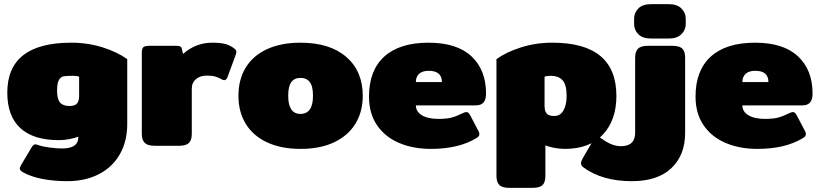

<svg xmlns="http://www.w3.org/2000/svg" viewBox="-20 -700 3937 922"><path d="M90 127Q75 119 75 109Q75 104 81 93L131 9Q140 -7 150 -7Q153 -7 165 -3Q184 4 218.5 8.5Q253 13 278 13Q356 13 356 -41V-44Q340 -37 313.5 -32Q287 -27 263 -27Q140 -27 77.5 -85Q15 -143 15 -255Q15 -495 322 -495Q402 -495 473 -472.5Q544 -450 591 -416V-104Q591 -23 556.5 39Q522 101 456.5 135.5Q391 170 302 170Q240 170 184.5 159.5Q129 149 90 127ZM360 -240V-332Q349 -336 331 -336Q298 -336 285 -333.5Q272 -331 263 -316Q254 -301 254 -265Q254 -225 268 -208Q282 -191 314 -191Q339 -191 349.5 -202.5Q360 -214 360 -240Z M661 -57V-447Q661 -467 668.5 -473.5Q676 -480 699 -480H825Q838 -480 844.5 -477.5Q851 -475 853 -466L859 -441Q920 -495 999 -495Q1038 -495 1061 -489Q1084 -483 1104 -468Q1115 -460 1115 -451Q1115 -445 1112 -437L1073 -331Q1067 -315 1057 -315Q1051 -315 1043 -320Q1027 -329 1012 -333Q997 -337 973 -337Q941 -337 921 -320Q901 -303 901 -274V-57Q901 -28 887.5 -14Q874 0 841 0H722Q689 0 675 -14Q661 -28 661 -57Z M1125 -240Q1125 -318 1160 -375.5Q1195 -433 1262.5 -464Q1330 -495 1423 -495Q1564 -495 1643 -426.5Q1722 -358 1722 -240Q1722 -163 1686.5 -105.5Q1651 -48 1584 -16.5Q1517 15 1423 15Q1330 15 1262.5 -16.5Q1195 -48 1160 -105.5Q1125 -163 1125 -240ZM1483 -240Q1483 -286 1467.5 -306Q1452 -326 1423 -326Q1394 -326 1379 -306Q1364 -286 1364 -240Q1364 -153 1423 -153Q1483 -153 1483 -240Z M1752 -236Q1752 -362 1825.5 -428.5Q1899 -495 2038 -495Q2174 -495 2244 -429.5Q2314 -364 2314 -251Q2314 -222 2302 -208Q2290 -194 2265 -194H1977Q1977 -164 2006 -146.5Q2035 -129 2086 -129Q2125 -129 2149 -135.5Q2173 -142 2201 -156Q2213 -162 2220 -162Q2229 -162 2237 -148L2276 -74Q2282 -64 2282 -56Q2282 -45 2268 -37Q2183 15 2049 15Q1963 15 1895.5 -14Q1828 -43 1790 -99.5Q1752 -156 1752 -236ZM2102 -306Q2102 -360 2039 -360Q2008 -360 1992.5 -345.5Q1977 -331 1977 -306Z M2364 145V-416Q2411 -450 2482 -472.5Q2553 -495 2633 -495Q2940 -495 2940 -239Q2940 -124 2876 -54.5Q2812 15 2692 15Q2668 15 2641.5 10Q2615 5 2599 -2V145Q2599 175 2585.5 188.5Q2572 202 2538 202H2424Q2391 202 2377.5 188Q2364 174 2364 145ZM2701 -239Q2701 -293 2681.5 -314.5Q2662 -336 2624 -336Q2606 -336 2595 -332V-192Q2595 -166 2605.5 -154.5Q2616 -143 2641 -143Q2671 -143 2686 -170Q2701 -197 2701 -239Z M3025 -585V-610Q3025 -639 3045.5 -659.5Q3066 -680 3105 -680H3192Q3231 -680 3252 -659.5Q3273 -639 3273 -610V-585Q3273 -556 3252 -535.5Q3231 -515 3192 -515H3105Q3066 -515 3045.5 -535.5Q3025 -556 3025 -585ZM2782 104Q2770 95 2770 84Q2770 75 2779 59L2829 -27Q2839 -43 2850 -43Q2857 -43 2870 -34Q2918 2 2962 2Q3030 2 3030 -63V-423Q3030 -452 3043.5 -466Q3057 -480 3090 -480H3209Q3243 -480 3256.5 -466.5Q3270 -453 3270 -423V-61Q3270 45 3204 107.5Q3138 170 3014 170Q2872 170 2782 104Z M3320 -236Q3320 -362 3393.5 -428.5Q3467 -495 3606 -495Q3742 -495 3812 -429.5Q3882 -364 3882 -251Q3882 -222 3870 -208Q3858 -194 3833 -194H3545Q3545 -164 3574 -146.5Q3603 -129 3654 -129Q3693 -129 3717 -135.5Q3741 -142 3769 -156Q3781 -162 3788 -162Q3797 -162 3805 -148L3844 -74Q3850 -64 3850 -56Q3850 -45 3836 -37Q3751 15 3617 15Q3531 15 3463.5 -14Q3396 -43 3358 -99.5Q3320 -156 3320 -236ZM3670 -306Q3670 -360 3607 -360Q3576 -360 3560.5 -345.5Q3545 -331 3545 -306Z"/></svg>

Font: Mitr
Style: Bold
Weight: 700
Designer: Thanarat Vachiruckul
Foundry: Cadson Demak
Version: Version 1.002